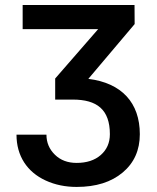

<svg xmlns="http://www.w3.org/2000/svg" viewBox="-20 -548 621 761"><path d="M198.7 -236.8V-153.3H268.6C364.3 -153.3 415.5 -113.8 415.5 -16.1C415.5 18.1 403.3 45.4 379.4 66.4C355.5 87.4 323.2 97.7 283.7 97.7C248.5 97.7 219.7 86.9 197.8 65.4C175.3 43.5 164.1 17.1 164.1 -14.2H45.4C45.4 27.8 55.7 64.5 75.7 95.7C95.7 126.5 124 150.4 161.1 167.5C198.2 184.6 239.3 192.9 283.7 192.9C360.4 192.9 420.9 173.8 466.3 135.7C511.7 97.7 534.2 46.9 534.2 -16.1C534.2 -140.6 462.4 -219.2 330.1 -235.4L513.7 -452.6L513.2 -528.3H69.8V-432.6H369.1Z"/></svg>

Font: Roboto Medium
Style: Regular
Weight: 500
Designer: Google
Version: Version 2.137; 2017